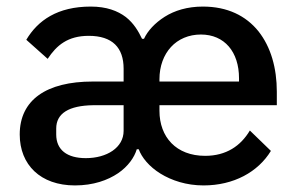

<svg xmlns="http://www.w3.org/2000/svg" viewBox="-20 -552 905 584"><path d="M264 -232C189 -231 151 -207 151 -161V-143C151 -96 184 -71 241 -71C305 -71 356 -103 356 -154V-232ZM707 -304V-314C707 -394 663 -447 591 -447C554 -447 522 -433 500 -409C478 -385 465 -351 465 -311V-304ZM604 -78C668 -78 712 -108 740 -155L804 -93C765 -29 691 12 599 12C547 12 502 -3 468 -24C434 -45 411 -73 402 -98H396C389 -74 370 -46 339 -25C308 -4 264 12 208 12C103 12 40 -51 40 -143C40 -248 121 -304 262 -304H356V-343C356 -407 322 -443 250 -443C186 -443 152 -414 125 -373L60 -431C95 -490 155 -532 256 -532C304 -532 338 -519 363 -500C387 -481 401 -457 412 -434H418C429 -458 451 -482 481 -501C511 -520 550 -532 597 -532C672 -532 728 -504 766 -457C804 -409 822 -345 822 -273V-232H465V-215C465 -135 516 -78 604 -78Z"/></svg>

Font: Plexus Sans Medium
Style: Regular
Weight: 500
Version: Version 2.001;PS 002.001;hotconv 1.0.70;makeotf.lib2.5.58329